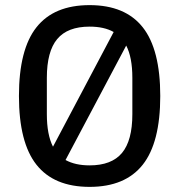

<svg xmlns="http://www.w3.org/2000/svg" viewBox="-20 -720 700 750"><path d="M54 -345Q54 -527 122.5 -613.5Q191 -700 330 -700Q469 -700 537.5 -613.5Q606 -527 606 -345Q606 -163 537.5 -76.5Q469 10 330 10Q191 10 122.5 -76.5Q54 -163 54 -345ZM187 -147 424 -595Q387 -616 330 -616Q244 -616 203.5 -567.5Q163 -519 163 -416V-274Q163 -194 187 -147ZM330 -74Q416 -74 456.5 -122.5Q497 -171 497 -274V-416Q497 -496 473 -542L236 -95Q274 -74 330 -74Z"/></svg>

Font: Mozilla Headline BETA
Style: Regular
Weight: 400
Designer: Studio DRAMA
Foundry: Studio DRAMA
Version: Version 0.100